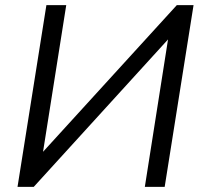

<svg xmlns="http://www.w3.org/2000/svg" viewBox="-20 -725 787 745"><path d="M48 0 160 -705H237L147 -136L666 -705H731L619 0H542L632 -572L111 0Z"/></svg>

Font: Mulish
Style: Italic
Weight: 400
Italic angle: -9°
Designer: Vernon Adams
Foundry: Vernon Adams
Version: Version 3.603; ttfautohint (v1.8.3)